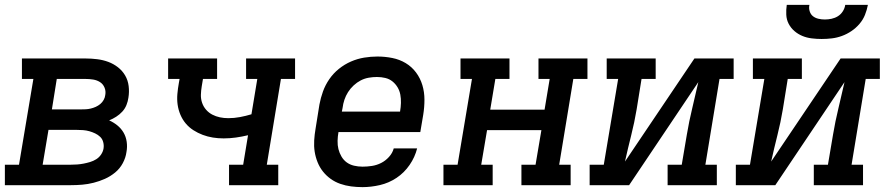

<svg xmlns="http://www.w3.org/2000/svg" viewBox="-29 -760 3649 788"><path d="M-9 0V-84H49L108 -436H61V-520H322Q346 -520 370 -517Q394 -514 415.5 -506Q437 -498 455 -484Q473 -470 484.5 -450.5Q496 -431 499 -407Q502 -383 498 -359Q496 -344 490 -329Q484 -314 473 -302Q462 -290 448 -281Q434 -272 419 -266Q437 -258 452.5 -245.5Q468 -233 478 -216Q488 -199 491 -178Q494 -157 490 -136Q487 -113 475 -90.5Q463 -68 443.5 -52Q424 -36 401.5 -26Q379 -16 355.5 -10Q332 -4 308.5 -2Q285 0 261 0ZM184 -311H302Q313 -311 323 -311.5Q333 -312 343.5 -314.5Q354 -317 364 -321.5Q374 -326 382.5 -333Q391 -340 396.5 -350Q402 -360 403 -370Q406 -386 400 -400.5Q394 -415 381.5 -423Q369 -431 353.5 -433.5Q338 -436 322 -436H204ZM261 -84Q275 -84 288 -85Q301 -86 314 -88.5Q327 -91 340.5 -95Q354 -99 366 -106.5Q378 -114 386 -126Q394 -138 396 -151Q398 -164 394.5 -177Q391 -190 382 -198.5Q373 -207 361.5 -212.5Q350 -218 337.5 -221.5Q325 -225 311.5 -226Q298 -227 284 -227H170L146 -84Z M911 0V-84H969L989 -205Q964 -199 939 -195.5Q914 -192 889 -192Q866 -192 844.5 -195.5Q823 -199 803 -206.5Q783 -214 765 -225.5Q747 -237 733.5 -253Q720 -269 711.5 -289Q703 -309 700 -330.5Q697 -352 699 -374.5Q701 -397 705 -419L708 -436H661V-520H862V-436H804L799 -406Q796 -388 795.5 -371Q795 -354 800.5 -338Q806 -322 817 -309.5Q828 -297 842.5 -289.5Q857 -282 873.5 -278.5Q890 -275 908 -275Q932 -275 956 -279.5Q980 -284 1003 -291L1027 -436H981V-520H1182V-436H1124L1066 -84H1113V0Z M1459 8Q1435 8 1412 5Q1389 2 1367.5 -5.5Q1346 -13 1328 -26Q1310 -39 1296.5 -56Q1283 -73 1274.5 -94Q1266 -115 1262.5 -137.5Q1259 -160 1260.5 -184Q1262 -208 1266 -231L1282 -331Q1287 -358 1296.5 -384.5Q1306 -411 1322.5 -435Q1339 -459 1362 -477.5Q1385 -496 1411.5 -507.5Q1438 -519 1465.5 -523.5Q1493 -528 1520 -528Q1551 -528 1581 -522Q1611 -516 1636 -501Q1661 -486 1678.5 -462.5Q1696 -439 1704.5 -410.5Q1713 -382 1713 -351Q1713 -320 1708 -289L1696 -218H1360V-217Q1357 -200 1356.5 -182Q1356 -164 1360 -148Q1364 -132 1372.5 -117.5Q1381 -103 1394 -93.5Q1407 -84 1424 -80Q1441 -76 1459 -76Q1478 -76 1497.5 -79Q1517 -82 1535 -91Q1553 -100 1567.5 -116Q1582 -132 1587 -151H1683Q1674 -115 1652 -83Q1630 -51 1598.5 -30Q1567 -9 1530.5 -0.5Q1494 8 1459 8ZM1613 -302V-303Q1616 -320 1616.5 -337.5Q1617 -355 1614 -371.5Q1611 -388 1602.5 -402Q1594 -416 1581.5 -426Q1569 -436 1552.5 -440Q1536 -444 1518 -444Q1501 -444 1484 -441Q1467 -438 1451.5 -430Q1436 -422 1422.5 -409.5Q1409 -397 1399.5 -382Q1390 -367 1384.5 -350.5Q1379 -334 1377 -317L1374 -302Z M1791 0V-84H1849L1908 -436H1861V-520H2062V-436H2004L1983 -310H2206L2227 -436H2181V-520H2382V-436H2324L2266 -84H2313V0H2111V-84H2169L2193 -226H1970L1946 -84H1993V0Z M2391 0V-84H2449L2508 -436H2461V-520H2662V-436H2604L2584 -312Q2575 -258 2561.5 -204.5Q2548 -151 2536 -97L2821 -520H2982V-436H2924L2866 -84H2913V0H2711V-84H2769L2790 -208Q2799 -262 2812 -315.5Q2825 -369 2837 -423L2553 0Z M2991 0V-84H3049L3108 -436H3061V-520H3262V-436H3204L3184 -312Q3175 -258 3161.5 -204.5Q3148 -151 3136 -97L3421 -520H3582V-436H3524L3466 -84H3513V0H3311V-84H3369L3390 -208Q3399 -262 3412 -315.5Q3425 -369 3437 -423L3153 0ZM3343 -600Q3323 -600 3302.5 -602.5Q3282 -605 3264 -612.5Q3246 -620 3231.5 -632.5Q3217 -645 3208 -662Q3199 -679 3198 -699.5Q3197 -720 3200 -740H3293Q3290 -727 3294 -714Q3298 -701 3307.5 -693.5Q3317 -686 3330 -683Q3343 -680 3356 -680Q3370 -680 3384 -683Q3398 -686 3410 -693.5Q3422 -701 3430 -713.5Q3438 -726 3440 -740H3533Q3529 -719 3521 -699Q3513 -679 3498.5 -662Q3484 -645 3465.5 -632.5Q3447 -620 3426.5 -612.5Q3406 -605 3385 -602.5Q3364 -600 3343 -600Z"/></svg>

Font: Iosevka Etoile Medium Oblique
Style: Regular
Weight: 500
Italic angle: -9°
Designer: Belleve Invis
Foundry: Belleve Invis
Version: Version 15.5.2; ttfautohint (v1.8.4)